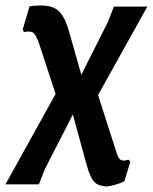

<svg xmlns="http://www.w3.org/2000/svg" viewBox="-60 -488 558 701"><path d="M-40 185 143 -145 84 -325Q72 -360 62 -368Q52 -376 27 -371L23 -381L48 -465Q114 -474 143.5 -456Q173 -438 190 -380L237 -215L334 -408L356 -464H478L298 -141L367 74Q373 92 382 96.5Q391 101 409 95L416 102L394 174Q362 189 329 193Q298 191 283.5 175.5Q269 160 256 113L206 -70L104 129L82 185Z"/></svg>

Font: Alegreya Sans SC
Style: Bold Italic
Weight: 700
Italic angle: -7°
Designer: Juan Pablo del Peral
Foundry: Huerta Tipografica
Version: Version 2.007